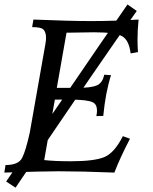

<svg xmlns="http://www.w3.org/2000/svg" viewBox="-46 -782 694 870"><path d="M472.2 0Q323.2 -5.9 219.2 -5.9Q148.9 -5.9 -26.4 0L-21 -34.2Q37.6 -34.2 54.2 -66.4Q70.8 -98.6 88.9 -181.2L159.7 -582.5Q162.6 -598.6 162.6 -610.8Q162.6 -634.3 152.3 -646.7Q142.1 -659.2 99.6 -659.2L105.5 -693.4Q270.5 -686.5 366.2 -686.5Q470.2 -686.5 582 -693.4Q577.1 -647.5 577.1 -602.5Q577.1 -574.2 579.1 -545.9L545.9 -540Q538.6 -600.6 506.8 -618.2Q475.1 -635.7 379.4 -635.7L255.4 -633.8L211.4 -383.8H302.7Q366.2 -383.8 392.3 -394.8Q418.5 -405.8 426.3 -443.4L457 -441.4Q432.1 -362.8 421.9 -256.8L390.6 -255.9Q393.6 -271 393.6 -279.8Q393.6 -309.1 374.5 -318.4Q349.6 -330.6 271 -330.6H202.6L154.3 -56.6Q202.6 -51.3 274.9 -51.3Q380.9 -51.3 426.5 -70.1Q472.2 -88.9 510.7 -165L543 -153.3Q499 -69.3 472.2 0ZM24.4 68.4 -18.1 40.5Q101.1 -132.8 255.4 -359.4Q409.7 -585.9 531.7 -761.7L573.7 -732.4Q425.3 -525.4 24.4 68.4Z"/></svg>

Font: Kelvinch
Style: Italic
Weight: 400
Italic angle: -10°
Designer: Paul James Miller
Foundry: High-Logic / Made with FontCreator
Version: Version 3.40;July 22, 2017;FontCreator 11.0.0.2388 64-bit